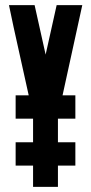

<svg xmlns="http://www.w3.org/2000/svg" viewBox="-20 -731 355 749"><path d="M41 -176H109V-268H41V-359H92Q74 -442 53 -535Q32 -628 15 -711H115L158 -518Q169 -565 179.5 -614.5Q190 -664 201 -711H301L224 -359H274V-268H206V-176H274V-85H206V-2H109V-85H41Z"/></svg>

Font: Fundamental  Brigade Condensed
Style: Regular
Weight: 400
Width: 3
Designer: Peter Wiegel, original typeface by Carl Albert Fahrenwaldt 1901
Foundry: Peter Wiegel
Version: Version 0.000 2012 initial release